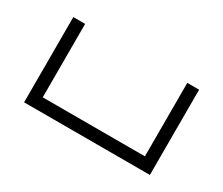

<svg xmlns="http://www.w3.org/2000/svg" viewBox="-72 -530 814 701"><g transform="rotate(30 335.0 -179.5)"><path d="M550.8 -359.4Q567.4 -359.4 600.6 -359.4Q600.6 -239.3 600.6 0Q586.9 0 560.5 0Q557.6 0 550.8 0Q407.2 0 120.1 0Q103.5 0 70.3 0Q70.3 -119.1 70.3 -359.4Q86.9 -359.4 120.1 -359.4Q120.1 -255.9 120.1 -49.8Q263.7 -49.8 550.8 -49.8Q550.8 -127 550.8 -205.1Q550.8 -282.2 550.8 -359.4Z"/></g></svg>

Font: Tsing
Style: Bold
Weight: 400
Designer: iepn
Foundry: Jiangxue academy
Version: Version 1.0